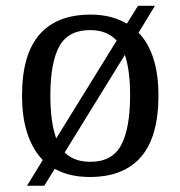

<svg xmlns="http://www.w3.org/2000/svg" viewBox="-20 -582 603 642"><path d="M123 -46.9Q89.8 -81.1 71.8 -134.8Q53.7 -188.5 53.7 -262.7Q53.7 -399.4 111.8 -466.3Q169.9 -533.2 283.2 -533.2Q352.5 -533.2 404.3 -502.9L441.4 -562.5H498L443.4 -472.7Q475.6 -439.5 492.7 -387.2Q509.8 -335 509.8 -262.7Q509.8 -125 451.7 -57.6Q393.6 9.8 280.3 9.8Q210.9 9.8 163.1 -17.6L127.9 39.1H70.3ZM282.2 -41Q355.5 -41 385.3 -97.2Q415 -153.3 415 -262.7Q415 -347.7 397.5 -398.4L196.3 -72.3Q227.5 -41 282.2 -41ZM370.1 -446.3Q337.9 -481.4 281.2 -481.4Q208 -481.4 178.2 -426.8Q148.4 -372.1 148.4 -262.7Q148.4 -217.8 153.3 -182.1Q158.2 -146.5 168 -119.1Z"/></svg>

Font: Noto Serif Todhri
Style: Regular
Weight: 400
Designer: Mikhail Merkuryev
Version: Version 1.000; ttfautohint (v1.8.4.7-5d5b)